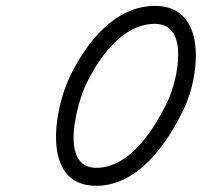

<svg xmlns="http://www.w3.org/2000/svg" viewBox="-20 -585 674 641"><path d="M596.2 -226.3C646 -333.3 674.1 -565.3 497.4 -565.3C362.6 -565.3 269.2 -442.7 215.1 -333.3C215.1 -333.3 215.1 -333.3 215.1 -333.3C215.1 -333.3 215.1 -333.3 215.1 -333.3C162.4 -227.2 112.3 35.3 301.2 35.3C444.4 35.3 542.4 -111.7 596.1 -226.3C596.1 -226.3 596.1 -226.3 596.1 -226.3C596.1 -226.3 596.2 -226.3 596.2 -226.3ZM268.8 -306.7C311.6 -393.2 388.2 -505.3 497.4 -505.3C615.9 -505.3 571 -314.4 541.8 -251.7C541.8 -251.7 541.8 -251.7 541.8 -251.7C541.8 -251.7 541.8 -251.7 541.8 -251.7C499.6 -161.6 417.1 -24.7 301.2 -24.7C175 -24.7 238.4 -245.3 268.8 -306.7C268.8 -306.7 268.8 -306.7 268.8 -306.7C268.8 -306.7 268.8 -306.7 268.8 -306.7Z"/></svg>

Font: FRB American Cursive
Style: Bold Italic
Weight: 700
Italic angle: -25°
Version: Version 2.0;Modular Font Editor K font №1